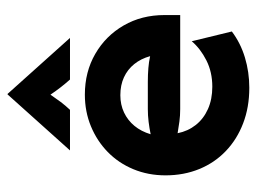

<svg xmlns="http://www.w3.org/2000/svg" viewBox="-107 -573 693 519"><g transform="rotate(-90 239.5 -313.5)"><path d="M261.8 13.9Q209 13.9 165.6 -2.8Q122.2 -19.4 90.6 -49.7Q59 -79.9 42 -121.5Q25 -163.2 25 -212.5Q25 -259.7 41.7 -299.7Q58.3 -339.6 88.2 -368.8Q118.1 -397.9 157.6 -414.2Q197.2 -430.6 243.1 -430.6Q304.9 -430.6 353.5 -402.4Q402.1 -374.3 430.2 -325.7Q458.3 -277.1 458.3 -215.3V-172.9H204.2Q186.8 -172.9 170.8 -175Q154.9 -177.1 138.9 -179.9Q144.4 -152.1 161.1 -130.9Q177.8 -109.7 204.2 -97.9Q230.6 -86.1 264.6 -86.1Q304.2 -86.1 335.8 -102.1Q367.4 -118.1 387.5 -141.7L413.9 -33.3Q382.6 -9.7 343.4 2.1Q304.2 13.9 261.8 13.9ZM136.1 -252.8Q152.8 -256.2 169.8 -258.3Q186.8 -260.4 204.2 -260.4H277.8Q297.2 -260.4 314.6 -259Q331.9 -257.6 347.2 -254.2Q340.3 -279.2 325.7 -297.2Q311.1 -315.3 289.9 -325Q268.8 -334.7 241.7 -334.7Q216 -334.7 194.8 -324.7Q173.6 -314.6 158.7 -296.5Q143.8 -278.5 136.1 -252.8ZM92.4 -470.8 243.8 -639.6H245.1L396.5 -470.8H284Q272.9 -483.3 263.2 -495.8Q253.5 -508.3 243.1 -523.6Q232.6 -508.3 223.3 -495.8Q213.9 -483.3 202.1 -470.8Z"/></g></svg>

Font: Afacad Flux
Style: Regular
Weight: 400
Designer: Kristian Moeller
Foundry: Dicotype
Version: Version 1.100